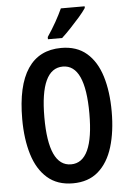

<svg xmlns="http://www.w3.org/2000/svg" viewBox="-62 -982 704 1037"><g transform="rotate(-5 290.0 -463.5)"><path d="M533 -358Q533 -249 507.5 -166Q482 -83 428.5 -36.5Q375 10 291 10Q207 10 153 -37Q99 -84 73.5 -167.5Q48 -251 48 -359Q48 -540 109.5 -632Q171 -724 291 -724Q375 -724 428.5 -678Q482 -632 507.5 -549.5Q533 -467 533 -358ZM168 -358Q168 -93 290 -93Q412 -93 412 -358Q412 -623 291 -623Q168 -623 168 -358ZM437 -928Q424 -908 400 -880.5Q376 -853 349.5 -825Q323 -797 301 -777H224V-789Q251 -829 272 -866.5Q293 -904 308 -937H437Z"/></g></svg>

Font: Noto Sans Sinhala ExtraCondensed SemiBold
Style: Regular
Weight: 600
Width: 2
Designer: Jelle Bosma - Monotype Design Team
Foundry: Monotype Imaging Inc.
Version: Version 2.006; ttfautohint (v1.8.4.7-5d5b)